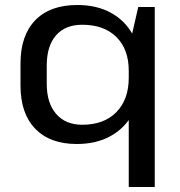

<svg xmlns="http://www.w3.org/2000/svg" viewBox="-20 -568 720 768"><path d="M287 8Q180 8 121 -53Q62 -114 62 -226V-314Q62 -426 121 -487Q180 -548 289 -548Q366 -548 422.5 -517.5Q479 -487 510.5 -430.5Q542 -374 542 -297V-248Q542 -170 510.5 -112.5Q479 -55 422 -23.5Q365 8 287 8ZM309 -69Q396 -69 445.5 -119.5Q495 -170 495 -257V-285Q495 -371 445.5 -420Q396 -469 309 -469Q241 -469 204 -426.5Q167 -384 167 -306V-232Q167 -156 204.5 -112.5Q242 -69 309 -69ZM599 -540V180H495V-374L533 -540Z"/></svg>

Font: Pathway Extreme 8pt Thin 12pt Medium
Style: Regular
Weight: 500
Version: Version 1.001;gftools[0.9.26]